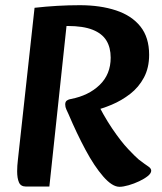

<svg xmlns="http://www.w3.org/2000/svg" viewBox="-20 -710 622 739"><path d="M440 9Q412 9 377.5 -30.5Q343 -70 309 -133.5Q275 -197 244 -270Q240 -279 235.5 -288.5Q231 -298 231 -308Q231 -319 238 -323.5Q245 -328 253 -329Q321 -342 363.5 -383Q406 -424 406 -488Q406 -527 389.5 -554Q373 -581 336.5 -595.5Q300 -610 240 -610H236L170 8H80Q60 8 53 -8Q46 -24 46 -51Q46 -71 49 -96L113 -680Q157 -685 200.5 -687.5Q244 -690 287 -690Q366 -690 426.5 -670Q487 -650 520.5 -608Q554 -566 554 -499Q554 -449 534 -411.5Q514 -374 481 -348.5Q448 -323 410 -307Q372 -291 336 -283L343 -337Q378 -265 412 -215Q446 -165 473 -136.5Q500 -108 514 -96Q539 -77 550.5 -69.5Q562 -62 562 -53Q562 -43 549 -32.5Q536 -22 516 -12.5Q496 -3 475 3Q454 9 440 9Z"/></svg>

Font: Alkatra Medium
Style: Regular
Weight: 500
Designer: Suman Bhandary
Version: Version 1.100;gftools[0.9.22]